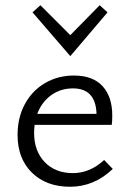

<svg xmlns="http://www.w3.org/2000/svg" viewBox="-20 -707 494 732"><path d="M410 -63Q339 5 247 5Q157 5 102 -48.5Q47 -102 47 -193Q47 -259 75 -310.5Q103 -362 152 -390.5Q201 -419 262 -419Q334 -419 371 -378.5Q408 -338 408 -267Q408 -243 406 -231H112Q110 -211 110 -201Q110 -131 150.5 -89Q191 -47 258 -47Q323 -47 377 -97ZM122 -273H348Q345 -370 258 -370Q211 -370 175 -344Q139 -318 122 -273ZM104 -660 134 -687 248 -573 360 -687 390 -660 248 -493Z"/></svg>

Font: Ysabeau
Style: Regular
Weight: 400
Designer: Christian Thalmann (Catharsis Fonts)
Version: Version 0.003